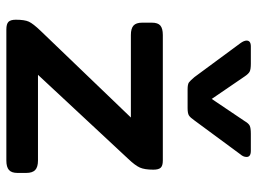

<svg xmlns="http://www.w3.org/2000/svg" viewBox="-120 -670 790 589"><g transform="rotate(90 274.5 -375.0)"><path d="M216 -577 112 -718Q104 -729 104 -737Q104 -750 122 -750H175Q192 -750 199 -746.5Q206 -743 214 -731L283 -630L351 -731Q358 -743 365 -746.5Q372 -750 390 -750H442Q461 -750 461 -737Q461 -727 453 -718L349 -577Q340 -564 333.5 -560Q327 -556 311 -556H254Q238 -556 232.5 -560Q227 -564 216 -577ZM40 -29Q40 -56 46 -69Q52 -82 74 -105L340 -382H87Q67 -382 58 -390Q49 -398 49 -417V-446Q49 -465 58 -472.5Q67 -480 87 -480H472Q488 -480 494 -473.5Q500 -467 500 -451Q500 -424 493.5 -409.5Q487 -395 467 -374L209 -97H472Q492 -97 501 -88.5Q510 -80 510 -61V-34Q510 -16 501 -8Q492 0 472 0H70Q53 0 46.5 -6.5Q40 -13 40 -29Z"/></g></svg>

Font: Mitr
Style: Regular
Weight: 400
Designer: Thanarat Vachiruckul
Foundry: Cadson Demak
Version: Version 1.002